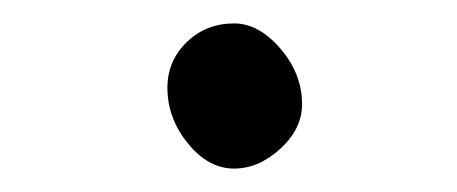

<svg xmlns="http://www.w3.org/2000/svg" viewBox="-20 -115 390 164"><path d="M180 29Q158 29 140.5 7.5Q123 -14 123 -40Q123 -63 139.5 -79Q156 -95 180 -95Q201 -95 219.5 -73.5Q238 -52 238 -26Q238 -5 219.5 12Q201 29 180 29Z"/></svg>

Font: Fusion Kai T
Style: Regular
Weight: 400
Designer: Fontworks Inc.
Version: Version 24.134;May 13, 2024